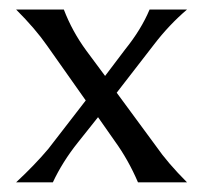

<svg xmlns="http://www.w3.org/2000/svg" viewBox="-20 -377 420 397"><path d="M13.3 0Q52 -36 80 -69.3L157.3 -169.3L77.3 -282.7Q53.3 -317.3 13.3 -357.3H112Q129.3 -312 158.7 -272L197.3 -220L238.7 -274.7Q272 -316 289.3 -357.3H366.7Q329.3 -325.3 298.7 -285.3L221.3 -185.3L302.7 -74.7Q326.7 -40 366.7 0H265.3Q245.3 -46.7 217.3 -85.3L182.7 -134.7L141.3 -82.7Q109.3 -42.7 89.3 0Z"/></svg>

Font: Tenali Ramakrishna
Style: Regular
Weight: 400
Designer: Appaji Ambarisha Darbha
Foundry: Andhrapradesh Society for Knowledge Networks
Version: Version 1.0.5; ttfautohint (v1.2.25-373a) -l 7 -r 28 -G 50 -